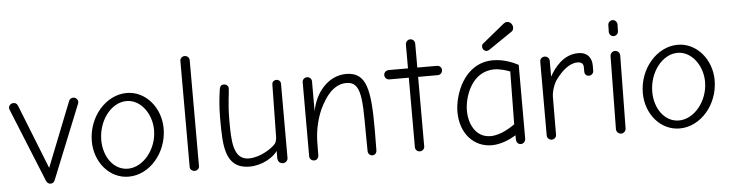

<svg xmlns="http://www.w3.org/2000/svg" viewBox="-46 -932 4372 1149"><g transform="rotate(-5 2140.5 -357.5)"><path d="M423 -460C424 -463 426 -467 426 -472C426 -487 413 -500 398 -500C386 -500 376 -493 372 -483L218 -94L65 -480C60 -492 52 -499 39 -499C23 -499 10 -487 10 -471C10 -468 11 -465 12 -462L192 -19C196 -8 206 1 218 1C231 1 239 -6 244 -17Z M688 0C814 0 921 -123 921 -270C921 -394 833 -500 719 -500C593 -500 486 -376 486 -230C486 -104 573 0 688 0ZM714 -452C797 -452 863 -365 863 -265C863 -149 779 -48 688 -48C601 -48 543 -133 543 -232C543 -349 621 -452 714 -452Z M1112 -663C1112 -678 1099 -690 1084 -690C1068 -690 1056 -678 1056 -663V-25C1056 -11 1070 0 1084 0C1098 0 1112 -11 1112 -25Z M1644 -475C1644 -490 1632 -500 1618 -500C1604 -500 1592 -490 1592 -475L1587 -161C1587 -161 1587 -133 1574 -118C1553 -94 1483 -46 1414 -46C1318.8 -46 1317 -160.6 1317 -277.8C1317 -282.5 1317 -287.3 1317 -292C1317 -385.4 1330.1 -449.8 1330.1 -475.5C1330.1 -489.7 1316.5 -500 1302 -500C1288 -500 1279 -495 1275 -466C1270.3 -430.2 1262.9 -374.9 1262.9 -304.2C1262.9 -299.8 1262.9 -295.4 1263 -291C1264 -143 1262 3 1414 3C1491 3 1558 -40 1583 -76V-33C1583 -15 1595 0 1614 0C1630 0 1644 -13 1644 -28Z M1830 -473C1830 -488 1817 -500 1802 -500C1787 -500 1774 -488 1774 -473V-26C1774 -12 1787 0 1802 0C1819 0 1829 -13 1829 -30L1830 -111C1831 -181 1850 -264 1884 -326C1937 -424 1990 -445 2034 -445C2139 -445 2120 -305 2125 -28C2125 -13 2137 0 2152 0C2168 0 2178 -13 2178 -29C2178.6 -73.4 2179 -114.5 2179 -152.3C2179 -389 2161.2 -499 2037 -499C1931 -499 1850 -406 1830 -292Z M2465 -500V-643C2465 -658 2454 -672 2437 -672C2421 -672 2409 -658 2409 -643V-500H2294C2278 -500 2264 -489 2264 -472C2264 -457 2276 -444 2292 -444H2409V-26C2409 -11 2422 1 2437 1C2452 1 2465 -11 2465 -26V-444H2583C2599 -444 2611 -457 2611 -472C2611 -488 2599 -500 2583 -500Z M3071 -463C3056 -471 2994 -504 2920 -504C2746 -504 2681 -318 2681 -214C2681 -85 2761 2 2869 2C2924 2 2979 -23 3015 -45V-22C3015 -5 3024 10 3043 10C3059 10 3071 -4 3071 -20ZM3013 -111C2990 -95 2928 -53 2867 -53C2772 -53 2738 -146 2738 -216C2738 -299 2786 -449 2923 -449C2957 -449 2998 -436 3017 -428ZM3047 -666C3054 -671 3057 -680 3057 -689C3057 -709 3042 -725 3023 -725C3012 -725 3002 -717 2994 -710L2868 -607C2863 -603 2862 -596 2862 -590C2862 -575 2874 -563 2888 -563C2894 -563 2902 -567 2909 -572Z M3512 -422C3512 -458 3494 -502 3431 -502C3343 -502 3288 -430 3258 -376V-472C3258 -487 3245 -499 3229 -499C3214 -499 3201 -487 3201 -472V-26C3201 -12 3215 0 3229 0C3244 0 3257 -12 3257 -26L3258 -253C3258 -285 3273 -332 3292 -357C3329 -407 3374 -447 3422 -447C3451 -447 3458 -432 3458 -415V-390C3458 -377 3464 -362 3484 -362C3500 -362 3512 -374 3512 -389Z M3681 -467C3681 -483 3668 -496 3652 -496C3636 -496 3623 -483 3623 -467L3617 -29C3617 -13 3630 0 3646 0C3662 0 3675 -13 3675 -29ZM3652 -585C3667 -585 3679 -596 3680 -612L3681 -653C3681 -667 3669 -681 3654 -681C3639 -681 3626 -669 3626 -654L3625 -613C3625 -598 3637 -585 3652 -585Z M3998 0C4124 0 4231 -123 4231 -270C4231 -394 4143 -500 4029 -500C3903 -500 3796 -376 3796 -230C3796 -104 3883 0 3998 0ZM4024 -452C4107 -452 4173 -365 4173 -265C4173 -149 4089 -48 3998 -48C3911 -48 3853 -133 3853 -232C3853 -349 3931 -452 4024 -452Z"/></g></svg>

Font: Comic Neue
Style: Normal
Weight: 400
Designer: Craig Rozynski
Foundry: Craig Rozynski
Version: Version 2.003